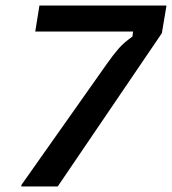

<svg xmlns="http://www.w3.org/2000/svg" viewBox="-20 -670 618 690"><path d="M56.7 0V-5L364.2 -440.8Q388.3 -475 407.5 -496.7Q426.7 -518.3 455.8 -538.3L458.3 -556.7H106.7L121.7 -650H578.3L561.7 -550.8L187.5 0Z"/></svg>

Font: Familjen Grotesk Medium
Style: Italic
Weight: 500
Italic angle: -9.46201°
Designer: Anders Wikstroem, Jonas Baeckman, Matilda Gysing, Kristian Moeller
Foundry: Familjen STHLM AB
Version: Version 2.002; ttfautohint (v1.8.4.7-5d5b)